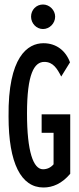

<svg xmlns="http://www.w3.org/2000/svg" viewBox="-20 -823 353 853"><path d="M171 -694C200 -694 225 -719 225 -749C225 -778 200 -803 171 -803C141 -803 118 -779 118 -749C118 -719 142 -694 171 -694ZM173 10C214 10 255 -7 292 -51V-315H165V-233H218V-93C205 -78 189 -71 171 -71C128 -71 100 -149 100 -319C100 -495 132 -548 177 -548C216 -548 234 -518 252 -483L291 -546C272 -598 230 -631 173 -631C103 -631 15 -571 18 -305C18 -97 74 10 173 10Z"/></svg>

Font: Inconsolata ExtraCondensed
Style: Bold
Weight: 700
Width: 2
Monospace: yes
Designer: Raph Levien, Cyreal, Brenton Simpson
Foundry: Raph Levien, Cyreal, Google
Version: Version 3.100